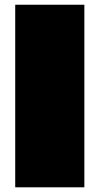

<svg xmlns="http://www.w3.org/2000/svg" viewBox="-20 -799 425 819"><path d="M339.8 -778.8V0H44.9V-778.8Z"/></svg>

Font: Coda ExtraBold
Style: Regular
Weight: 800
Version: Version 2.001; ttfautohint (v0.8) -r 50 -G 200 -x